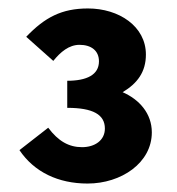

<svg xmlns="http://www.w3.org/2000/svg" viewBox="-20 -795 418 454"><path d="M187 -361C267 -361 339 -410 339 -482C339 -527 309 -560 270 -577C305 -598 325 -625 325 -666C325 -733 261 -775 188 -775C126 -775 86 -754 42 -708L106 -651C123 -672 143 -689 168 -689C196 -689 214 -675 214 -650C214 -618 185 -604 139 -604V-540C200 -540 228 -524 228 -491C228 -463 204 -447 174 -447C143 -447 118 -461 94 -493L26 -440C61 -388 118 -361 187 -361Z"/></svg>

Font: Source Sans Pro
Style: Bold
Weight: 700
Designer: Paul D. Hunt
Foundry: Adobe Systems Incorporated
Version: Version 3.006;hotconv 1.0.111;makeotfexe 2.5.65597